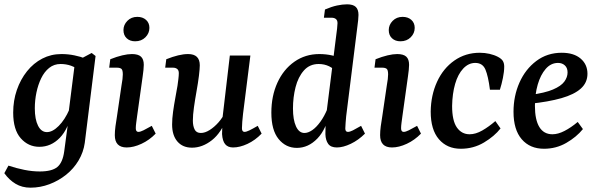

<svg xmlns="http://www.w3.org/2000/svg" viewBox="-28 -675 2756 888"><path d="M113 193Q74 193 44 175Q14 157 -8 126L11 91Q47 103 84 110.5Q121 118 156 118Q212 118 237 97.5Q262 77 269 25L288 -117V-144L319 -389L396 -430L414 -416L364 -14Q358 29 335.5 67Q313 105 278 133Q243 161 200.5 177Q158 193 113 193ZM154 4Q103 4 68 -35.5Q33 -75 33 -154Q33 -210 50 -259Q67 -308 97 -345.5Q127 -383 167.5 -404Q208 -425 256 -425Q287 -425 316 -419Q345 -413 368 -404L342 -346Q323 -363 300.5 -371Q278 -379 252 -379Q222 -379 199.5 -361Q177 -343 162.5 -313Q148 -283 140.5 -247Q133 -211 133 -174Q133 -123 148 -93.5Q163 -64 189 -64Q215 -64 243.5 -92.5Q272 -121 293 -169L306 -162Q289 -79 248.5 -37.5Q208 4 154 4Z M558 7Q503 7 503 -50Q503 -68 506 -91Q509 -114 513 -137L534 -280Q537 -297 538.5 -309Q540 -321 540 -331Q540 -352 533 -357Q526 -362 513 -362H477L482 -401Q512 -413 537.5 -419Q563 -425 582 -425Q611 -425 624 -413Q637 -401 637 -375Q637 -365 635.5 -351Q634 -337 632 -323L606 -137Q604 -122 602 -107Q600 -92 600 -82Q600 -65 612 -65Q621 -65 636 -72.5Q651 -80 674 -93L692 -57Q663 -27 626.5 -10Q590 7 558 7ZM597 -484Q573 -484 558 -498Q543 -512 543 -536Q543 -560 561 -578.5Q579 -597 607 -597Q632 -597 647.5 -583Q663 -569 663 -546Q663 -521 644.5 -502.5Q626 -484 597 -484Z M860 8Q817 8 792.5 -20.5Q768 -49 768 -99Q768 -126 772.5 -158.5Q777 -191 783 -223Q789 -255 793 -279Q795 -293 797 -309.5Q799 -326 799 -337Q799 -350 791.5 -356Q784 -362 772 -362H736L741 -401Q771 -413 796 -419Q821 -425 842 -425Q896 -425 896 -373Q896 -365 895 -353Q894 -341 892 -324Q888 -292 881 -253Q874 -214 869 -178.5Q864 -143 864 -117Q864 -93 872 -76.5Q880 -60 901 -60Q920 -60 941.5 -73.5Q963 -87 982.5 -109Q1002 -131 1015 -159L1022 -132Q996 -61 952 -26.5Q908 8 860 8ZM1050 7Q1026 7 1013.5 -8Q1001 -23 999 -55Q999 -68 1000 -89Q1001 -110 1001 -129L1035 -418H1130L1096 -148Q1094 -130 1092.5 -112Q1091 -94 1091 -82Q1091 -65 1103 -65Q1111 -65 1125.5 -72Q1140 -79 1164 -93L1182 -57Q1152 -26 1116.5 -9.5Q1081 7 1050 7Z M1530 7Q1502 7 1490 -9.5Q1478 -26 1477 -54Q1477 -68 1477.5 -87Q1478 -106 1479 -129L1527 -511Q1529 -525 1531 -542.5Q1533 -560 1533 -568Q1533 -581 1525.5 -587Q1518 -593 1506 -593H1470L1475 -631Q1505 -644 1530.5 -649.5Q1556 -655 1577 -655Q1605 -655 1617.5 -643Q1630 -631 1630 -606Q1630 -596 1628.5 -582Q1627 -568 1625 -553L1573 -137Q1572 -123 1570.5 -107.5Q1569 -92 1569 -81Q1569 -65 1581 -65Q1590 -65 1604 -72Q1618 -79 1642 -93L1660 -57Q1630 -27 1594.5 -10Q1559 7 1530 7ZM1345 9Q1294 9 1260.5 -32Q1227 -73 1227 -154Q1227 -231 1255 -292.5Q1283 -354 1333.5 -389.5Q1384 -425 1449 -425Q1480 -425 1508.5 -418.5Q1537 -412 1560 -402L1535 -335Q1516 -358 1494 -368.5Q1472 -379 1446 -379Q1404 -379 1377.5 -349Q1351 -319 1339 -272Q1327 -225 1327 -173Q1327 -121 1341 -90.5Q1355 -60 1380 -60Q1397 -60 1416 -73Q1435 -86 1453.5 -111.5Q1472 -137 1486 -171L1499 -164Q1482 -78 1440 -34.5Q1398 9 1345 9Z M1785 7Q1730 7 1730 -50Q1730 -68 1733 -91Q1736 -114 1740 -137L1761 -280Q1764 -297 1765.5 -309Q1767 -321 1767 -331Q1767 -352 1760 -357Q1753 -362 1740 -362H1704L1709 -401Q1739 -413 1764.5 -419Q1790 -425 1809 -425Q1838 -425 1851 -413Q1864 -401 1864 -375Q1864 -365 1862.5 -351Q1861 -337 1859 -323L1833 -137Q1831 -122 1829 -107Q1827 -92 1827 -82Q1827 -65 1839 -65Q1848 -65 1863 -72.5Q1878 -80 1901 -93L1919 -57Q1890 -27 1853.5 -10Q1817 7 1785 7ZM1824 -484Q1800 -484 1785 -498Q1770 -512 1770 -536Q1770 -560 1788 -578.5Q1806 -597 1834 -597Q1859 -597 1874.5 -583Q1890 -569 1890 -546Q1890 -521 1871.5 -502.5Q1853 -484 1824 -484Z M2103 13Q2040 13 2002 -31Q1964 -75 1964 -159Q1965 -235 1993.5 -297Q2022 -359 2073.5 -395Q2125 -431 2191 -431Q2214 -431 2236 -426Q2258 -421 2275 -412Q2292 -403 2298 -392.5Q2304 -382 2304 -367Q2304 -344 2298 -314.5Q2292 -285 2284 -260H2238Q2230 -323 2217 -353.5Q2204 -384 2170 -384Q2139 -384 2114.5 -358Q2090 -332 2077 -287Q2064 -242 2063 -185Q2063 -117 2085 -85.5Q2107 -54 2144 -54Q2172 -54 2202.5 -71.5Q2233 -89 2263 -115L2287 -81Q2259 -45 2210.5 -16Q2162 13 2103 13Z M2570 -431Q2626 -431 2657.5 -404Q2689 -377 2689 -334Q2689 -293 2658.5 -265.5Q2628 -238 2568.5 -221Q2509 -204 2422 -195L2424 -236Q2492 -245 2529.5 -261Q2567 -277 2582 -297.5Q2597 -318 2597 -340Q2597 -361 2584.5 -372.5Q2572 -384 2553 -384Q2520 -384 2496 -356.5Q2472 -329 2459 -284Q2446 -239 2446 -186Q2446 -121 2466.5 -87.5Q2487 -54 2527 -54Q2553 -54 2583 -69.5Q2613 -85 2644 -111L2668 -78Q2638 -41 2591 -14Q2544 13 2488 13Q2423 13 2385 -31Q2347 -75 2347 -158Q2347 -231 2374.5 -293Q2402 -355 2452.5 -393Q2503 -431 2570 -431Z"/></svg>

Font: Rasa Medium
Style: Italic
Weight: 500
Italic angle: -7.10001°
Designer: Anna Giedrys (Yrsa+Rasa design), David Brezina (Yrsa art-direction, Rasa art-direction, design)
Foundry: Rosetta Type Foundry
Version: Version 2.004